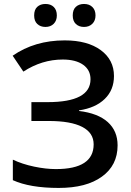

<svg xmlns="http://www.w3.org/2000/svg" viewBox="-20 -925 654 955"><path d="M546.9 -546.9Q546.9 -477.5 501 -432.9Q455.1 -388.2 373 -376V-373Q466.8 -361.8 515.9 -317.9Q564.9 -273.9 564.9 -202.1Q564.9 -102.5 486.8 -46.4Q409.7 9.8 272 9.8Q128.9 9.8 43.9 -28.8V-130.9Q89.8 -108.9 149.9 -96.2Q208 -84 257.8 -84Q445.8 -84 445.8 -207Q445.8 -264.2 389.2 -293.7Q332.5 -323.2 222.2 -323.2H136.2V-417H216.8Q430.2 -417 430.2 -530.8Q430.2 -576.7 393.6 -602.8Q356.9 -628.9 292 -628.9Q188.5 -628.9 96.2 -568.8L43 -647.9Q152.8 -724.1 301.8 -724.1Q415 -724.1 481 -675.8Q546.9 -627.4 546.9 -546.9ZM149.9 -848.1Q149.9 -877 165.5 -891.1Q181.2 -905.3 206.1 -905.3Q232.4 -905.3 247.6 -890.1Q262.7 -875 262.7 -848.1Q262.7 -822.3 247.1 -806.6Q231.4 -791 206.1 -791Q181.2 -791 165.5 -805.7Q149.9 -820.3 149.9 -848.1ZM341.8 -848.1Q341.8 -877 357.4 -891.1Q373 -905.3 397.9 -905.3Q424.3 -905.3 439.7 -889.9Q455.1 -874.5 455.1 -848.1Q455.1 -822.3 439.2 -806.6Q423.3 -791 397.9 -791Q373 -791 357.4 -805.7Q341.8 -820.3 341.8 -848.1Z"/></svg>

Font: Open Sans
Style: SemiBold
Weight: 600
Foundry: Ascender Corporation
Version: Version 1.10